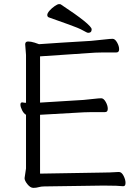

<svg xmlns="http://www.w3.org/2000/svg" viewBox="-20 -900 678 930"><path d="M472 -64Q510 -64 555 -67H556Q569 -67 578.5 -48.5Q588 -30 588 -14Q588 2 577 2H576Q552 -1 489 -1H473L195 3Q179 3 167.5 6.5Q156 10 141.5 10Q127 10 113 -7.5Q99 -25 99 -37L106 -84V-344Q95 -350 87 -366Q79 -382 79 -393Q79 -404 87 -404H89Q97 -402 106 -402V-634L102 -685Q102 -699 116 -699Q130 -699 147.5 -693.5Q165 -688 169 -686Q265 -693 420 -702L440 -704Q463 -706 488.5 -709Q514 -712 525.5 -712Q537 -712 547 -694.5Q557 -677 557 -661.5Q557 -646 544 -646H482Q455 -646 441 -645L174 -627V-403L385 -416Q408 -418 433.5 -421Q459 -424 470.5 -424Q482 -424 492 -406.5Q502 -389 502 -373Q502 -357 489 -357H426Q400 -357 386 -356L174 -344V-59ZM424 -758Q424 -741 407 -741Q402 -741 382 -752.5Q362 -764 314 -781Q266 -798 216 -816Q209 -819 209 -827.5Q209 -836 220 -848.5Q231 -861 245 -870.5Q259 -880 265.5 -880Q272 -880 274 -879Q424 -780 424 -758Z"/></svg>

Font: LXGW WenKai
Style: Regular
Weight: 400
Designer: LXGW / Fontworks Inc.
Foundry: LXGW / Fontworks Inc.
Version: Version 1.520; June 14, 2025